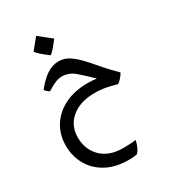

<svg xmlns="http://www.w3.org/2000/svg" viewBox="-200 -575 930 1041"><g transform="rotate(-30 264.5 -54.0)"><path d="M296.9 362.8Q211.4 362.8 153.3 330.1Q95.2 297.4 65.9 243.4Q36.6 189.5 36.6 125.5Q36.6 57.6 69.8 4.4Q103 -48.8 164.1 -79.3Q225.1 -109.9 308.1 -109.9Q338.4 -109.9 364.7 -106Q321.8 -147.9 285.6 -179.4Q249.5 -210.9 205.6 -210.9Q186 -210.9 164.8 -202.6Q143.6 -194.3 110.4 -173.3Q100.6 -178.2 94.5 -184.6Q88.4 -190.9 83.5 -196.8Q120.6 -243.7 156.2 -267.3Q191.9 -291 231.4 -291Q265.6 -291 295.4 -271.7Q325.2 -252.4 355 -220.5Q384.8 -188.5 418 -149.4Q451.2 -110.4 492.2 -70.8Q486.3 -58.6 472.9 -43.2Q459.5 -27.8 448.2 -22.5Q417 -31.7 384.5 -38.1Q352.1 -44.4 313.5 -44.4Q224.1 -44.4 169.7 0.2Q115.2 44.9 115.2 120.1Q115.2 194.8 164.1 243.4Q212.9 292 302.2 292Q317.9 292 340.1 291Q362.3 290 379.9 287.1Q376.5 308.6 367.7 327.4Q358.9 346.2 348.1 357.9Q339.4 359.9 326.7 361.3Q314 362.8 296.9 362.8ZM210.4 -340.8Q183.1 -360.8 163.3 -378.7Q143.6 -396.5 140.1 -403.8L195.3 -471.2L272.5 -409.2Q224.1 -345.2 210.4 -340.8Z"/></g></svg>

Font: Harmattan Medium
Style: Regular
Weight: 500
Designer: George W. Nuss III and SIL International
Foundry: SIL International
Version: Version 4.000